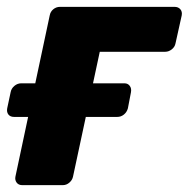

<svg xmlns="http://www.w3.org/2000/svg" viewBox="-27 -540 550 560"><path d="M38 0Q27 0 21.5 -7.5Q16 -15 18 -25L118 -495Q120 -506 128.5 -513Q137 -520 148 -520H482Q493 -520 499 -513Q505 -506 503 -495L485 -414Q483 -403 474 -396Q465 -389 455 -389H264L186 -25Q184 -15 175.5 -7.5Q167 0 156 0ZM14 -199Q3 -199 -2.5 -206Q-8 -213 -6 -224L4 -271Q6 -282 15 -289.5Q24 -297 35 -297H336Q346 -297 351.5 -289.5Q357 -282 355 -271L346 -224Q343 -213 334.5 -206Q326 -199 315 -199Z"/></svg>

Font: Rubik
Style: Bold Italic
Weight: 700
Italic angle: -12°
Designer: Hubert and Fischer
Foundry: Hubert and Fischer
Version: Version 2.300;gftools[0.9.30]